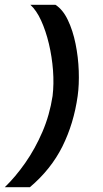

<svg xmlns="http://www.w3.org/2000/svg" viewBox="-48 -720 427 796"><path d="M-28 56Q16 13.5 56.8 -44.8Q97.5 -103 127.8 -173.2Q158 -243.5 170 -322Q176 -372 171.8 -428.2Q167.5 -484.5 154.8 -538.2Q142 -592 122.5 -634.8Q103 -677.5 78 -700H182Q212.5 -680.5 233.2 -637.2Q254 -594 265.2 -538.5Q276.5 -483 278.5 -426Q280.5 -369 274 -322Q258 -208 210.8 -113Q163.5 -18 76 56Z"/></svg>

Font: Urbanist SemiBold
Style: Italic
Weight: 600
Italic angle: -8°
Designer: Corey Hu
Foundry: Corey Hu
Version: Version 1.321; ttfautohint (v1.8.4.7-5d5b)